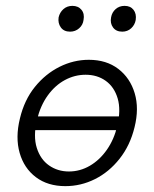

<svg xmlns="http://www.w3.org/2000/svg" viewBox="-20 -627 526 655"><path d="M203 8Q143 8 102.5 -22.5Q62 -53 47 -105.5Q32 -158 48 -223Q63 -286 99 -330.5Q135 -375 183 -399Q231 -423 283 -423Q343 -423 383.5 -392Q424 -361 439.5 -309Q455 -257 439 -193Q424 -131 388 -85.5Q352 -40 304 -16Q256 8 203 8ZM215 -42Q253 -42 286.5 -61.5Q320 -81 344.5 -116Q369 -151 380 -197Q393 -252 381.5 -291Q370 -330 341 -351Q312 -372 272 -372Q235 -372 201.5 -354Q168 -336 143 -301.5Q118 -267 106 -218Q93 -162 105.5 -122.5Q118 -83 147.5 -62.5Q177 -42 215 -42ZM85 -183 95 -230H399L389 -183ZM219 -519Q198 -519 187.5 -533.5Q177 -548 180 -568Q184 -585 196.5 -596Q209 -607 227 -607Q247 -607 258 -593.5Q269 -580 265 -559Q263 -542 250 -530.5Q237 -519 219 -519ZM397 -519Q376 -519 365.5 -533.5Q355 -548 359 -568Q362 -585 374.5 -596Q387 -607 405 -607Q425 -607 435.5 -593.5Q446 -580 443 -559Q440 -542 427.5 -530.5Q415 -519 397 -519Z"/></svg>

Font: Ysabeau Office
Style: Italic
Weight: 400
Italic angle: -12°
Designer: Christian Thalmann (Catharsis Fonts)
Version: Version 2.001;gftools[0.9.30]; featfreeze: tnum,lnum,ss02